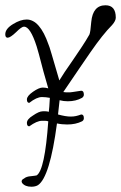

<svg xmlns="http://www.w3.org/2000/svg" viewBox="-34 -512 459 728"><path d="M85 196Q61 196 50 182Q48 178 48 176Q48 169 57 165Q66 157 84 156Q102 154 105 153Q136 133 149 -52Q143 -54 137 -54Q131 -54 125 -54Q106 -54 77 -33Q68 -33 68 -46Q68 -60 91 -74Q114 -90 128 -90Q133 -90 139 -90Q145 -90 151 -88Q152 -95 153 -108Q154 -121 155 -141Q139 -144 125 -144Q105 -144 77 -122Q68 -122 68 -135Q68 -148 91 -164Q114 -180 128 -180Q139 -180 149 -177L131 -240Q120 -282 113.5 -306.5Q107 -331 105 -336Q81 -411 57 -411Q48 -411 27 -390Q5 -369 -5 -369Q-14 -369 -14 -382Q-14 -403 16 -421Q44 -438 67 -438Q117 -438 150 -343Q152 -340 162 -306Q172 -272 191 -207Q198 -219 211 -238.5Q224 -258 243 -285Q260 -310 276 -334Q292 -358 305 -381Q309 -390 312 -429Q318 -492 366 -492Q405 -492 405 -445Q405 -433 391 -417Q356 -382 309 -314Q294 -293 268.5 -255Q243 -217 206 -163Q211 -162 215.5 -162Q220 -162 224 -162Q228 -162 232.5 -162Q237 -162 241 -163L274 -168Q284 -168 284 -153Q284 -146 277 -141Q254 -128 223 -128Q207 -128 192 -132L186 -78Q215 -70 234 -70Q245 -70 254 -72Q263 -74 271 -77Q272 -77 272.5 -77.5Q273 -78 274 -78Q284 -78 284 -64Q284 -56 277 -52Q253 -40 221 -40Q211 -40 201 -41Q191 -42 182 -44Q155 160 110 190Q100 196 85 196Z"/></svg>

Font: Ole
Style: Regular
Weight: 400
Designer: Robert E. Leuschke
Foundry: Robert E. Leuschke
Version: Version 1.010; ttfautohint (v1.8.3)